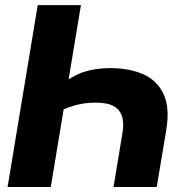

<svg xmlns="http://www.w3.org/2000/svg" viewBox="-20 -748 746 768"><path d="M419.9 -475.6Q498.5 -475.6 554.2 -450.4Q609.9 -425.3 634.8 -370.6Q659.7 -315.9 645 -227.5L606.9 0H434.1L469.2 -212.4Q476.6 -252.4 468.8 -280.3Q460.9 -308.1 435.8 -322.8Q410.6 -337.4 362.8 -337.4Q311.5 -337.4 268.6 -323.2Q225.6 -309.1 195.8 -291L213.9 -400.9Q265.6 -443.4 313.2 -459.5Q360.8 -475.6 419.9 -475.6ZM303.7 -727.5 183.1 0H10.3L130.9 -727.5Z"/></svg>

Font: Inter 18pt ExtraBold
Style: Italic
Weight: 800
Italic angle: -9.3988°
Designer: Rasmus Andersson
Foundry: rsms
Version: Version 4.001;git-66647c0bb